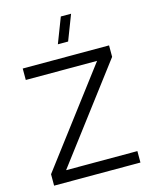

<svg xmlns="http://www.w3.org/2000/svg" viewBox="-138 -1050 907 1140"><g transform="rotate(-15 315.5 -480.0)"><path d="M351.8 -805H288.8L348.5 -960H411.5ZM50 0V-70.3L488.2 -649.7H50V-720H580.7V-649.7L142.5 -70.3H580.7V0Z"/></g></svg>

Font: Vela Sans GX ExtLt
Style: Regular
Weight: 200
Designer: Principal design: Mikhail Sharanda - project Manrope.
Design modification: Ravid Balaliev
Foundry: Mikhail Sharanda
Version: Version 1.001